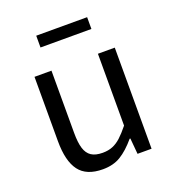

<svg xmlns="http://www.w3.org/2000/svg" viewBox="-124 -756 791 867"><g transform="rotate(-20 271.5 -323.0)"><path d="M157.2 -485.8V-187Q157.2 -140.1 165.8 -112.3Q174.3 -84.5 194.1 -71.3Q213.9 -58.1 248.5 -58.1Q275.9 -58.1 296.6 -66.7Q317.4 -75.2 336.4 -92.5Q355.5 -109.9 380.4 -140.6V-485.8H461.4V0H394L387.2 -76.2H383.8Q346.2 -31.7 310.3 -9.8Q274.4 12.2 224.1 12.2Q145.5 12.2 110.6 -34.4Q75.7 -81.1 75.7 -176.3V-485.8ZM391.1 -657.7V-601.1H146.5V-657.7Z"/></g></svg>

Font: Varta
Style: Regular
Weight: 400
Designer: Joana Correia, Viktoriya Grabowska, Eben Sorkin
Foundry: Sorkin Type
Version: Version 1.002; ttfautohint (v1.3) -l 8 -r 24 -G 200 -x 12 -H